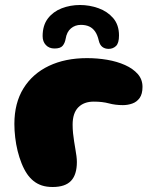

<svg xmlns="http://www.w3.org/2000/svg" viewBox="-20 -729 614 768"><path d="M190.5 19Q166 19 147.2 12.8Q128.5 6.5 114 -5.2Q99.5 -17 88.5 -33Q76 -51.5 66.5 -75.2Q57 -99 50.5 -125.2Q44 -151.5 40.8 -179.2Q37.5 -207 37.5 -233Q37.5 -317 74 -375.8Q110.5 -434.5 175.8 -465.5Q241 -496.5 328 -496.5Q369.5 -496.5 409 -489.8Q448.5 -483 480.2 -468.8Q512 -454.5 531 -433Q550 -411.5 550 -381.5Q550 -353 538.5 -337Q527 -321 509 -314.8Q491 -308.5 471.5 -308.5Q441.5 -308.5 415.5 -315.5Q389.5 -322.5 355 -322.5Q315.5 -322.5 293 -299.5Q270.5 -276.5 270.5 -230.5Q270.5 -213 272.2 -196Q274 -179 276.5 -163.2Q279 -147.5 281.5 -132.8Q284 -118 285.8 -105Q287.5 -92 287.5 -81Q287.5 -30.5 264.2 -5.8Q241 19 190.5 19ZM198 -535Q176.5 -535 163.5 -548.8Q150.5 -562.5 150.5 -584.5Q150.5 -627.5 171.5 -655Q192.5 -682.5 226.8 -695.8Q261 -709 300 -709Q338 -709 373.8 -696.2Q409.5 -683.5 432.8 -656.5Q456 -629.5 456 -587Q456 -556.5 444 -545Q432 -533.5 414.5 -533.5Q399.5 -533.5 389.2 -541.5Q379 -549.5 375 -567Q370 -589 360.5 -602.8Q351 -616.5 337 -623Q323 -629.5 303.5 -629.5Q280.5 -629.5 263.8 -615.5Q247 -601.5 242.5 -573.5Q239.5 -556.5 230.5 -545.8Q221.5 -535 198 -535Z"/></svg>

Font: Gluten
Style: Bold
Weight: 700
Designer: Tyler Finck
Foundry: Etcetera Type Company
Version: Version 1.204